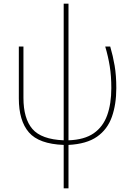

<svg xmlns="http://www.w3.org/2000/svg" viewBox="-20 -780 725 1040"><path d="M325 240V5Q191 0 136.5 -63Q82 -126 82 -247V-528H107V-250Q107 -138 155.5 -81.5Q204 -25 325 -20V-760H351V-20Q437 -23 487.5 -58Q538 -93 560.5 -155.5Q583 -218 583 -303Q583 -368 574.5 -421Q566 -474 550 -528H577Q592 -477 601 -424Q610 -371 610 -303Q610 -215 586 -147Q562 -79 505.5 -39.5Q449 0 351 5V240Z"/></svg>

Font: Noto Sans Thin
Style: Regular
Weight: 100
Designer: Monotype Design Team
Foundry: Monotype Imaging Inc.
Version: Version 2.007